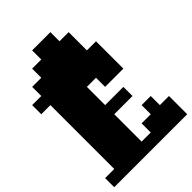

<svg xmlns="http://www.w3.org/2000/svg" viewBox="-265 -1035 1146 1146"><g transform="rotate(-45 308.0 -462.0)"><path d="M0 0V-77H77V-616H0V-693H77V-770H154V-847H231V-924H385V-847H462V-693H539V-462H385V-539H308V-385H462V-308H308V-77H385V-154H462V-231H539V-154H616V0Z"/></g></svg>

Font: Coral Pixels
Style: Regular
Weight: 400
Designer: Tanukizamurai
Foundry: TanukiFont
Version: Version 1.000; ttfautohint (v1.8.4.7-5d5b)